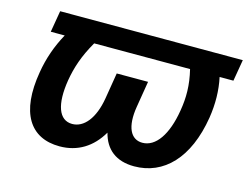

<svg xmlns="http://www.w3.org/2000/svg" viewBox="-81 -676 1056 816"><g transform="rotate(15 447.0 -267.5)"><path d="M894.2 -545.5H90.6L74.6 -451H136C105.1 -395.2 84.2 -335.6 73.9 -272.7C42.3 -88.1 106.2 9.9 236.2 9.9C315.7 9.9 377.5 -29.1 418.3 -99.1C436.1 -29.1 484.7 9.9 564.3 9.9C694.2 9.9 790.8 -88.1 820.7 -272.7C830.6 -335.6 829.5 -395.2 817.5 -451H878.2ZM199.2 -270.6C209.2 -329.2 226.9 -383.9 265.6 -451H687.5C703.8 -383.9 703.8 -329.2 693.9 -270.6C676.1 -161.2 631.4 -95.9 572.1 -95.9C521 -95.9 495 -146 510.3 -237.9L529.1 -352.3H391.3L372.5 -237.9C357.2 -146 314.6 -95.9 263.5 -95.9C204.5 -95.9 181.5 -161.2 199.2 -270.6Z"/></g></svg>

Font: Margiela Sans Semi Bold
Style: Italic
Weight: 600
Italic angle: -9.39999°
Designer: Stefan Endress, Andreas Faust
Version: Version 1.100;FEAKit 1.0